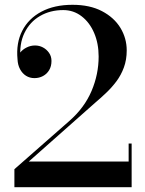

<svg xmlns="http://www.w3.org/2000/svg" viewBox="-20 -780 604 800"><path d="M40 0V-75L269.5 -276.5Q332 -331.5 361.5 -401Q391 -470.5 391 -544.5Q391 -599 372.2 -642.8Q353.5 -686.5 320 -712.2Q286.5 -738 243.5 -738Q189 -738 146.5 -713.2Q104 -688.5 81.8 -642.5Q59.5 -596.5 65.5 -533H54Q54 -548 64.2 -561Q74.5 -574 91 -582.2Q107.5 -590.5 126 -590.5Q143.5 -590.5 158.8 -582.5Q174 -574.5 184.2 -560Q194.5 -545.5 194.5 -526Q194.5 -504 185 -488Q175.5 -472 159.2 -463.2Q143 -454.5 123.5 -454.5Q104 -454.5 88.5 -464.2Q73 -474 63.5 -491.8Q54 -509.5 53 -533Q46.5 -601 72.8 -652Q99 -703 152.8 -731.5Q206.5 -760 282 -760Q354.5 -760 405 -733.5Q455.5 -707 481.8 -663.8Q508 -620.5 508 -570Q508 -531 496.2 -499Q484.5 -467 465 -441Q445.5 -415 422.2 -393Q399 -371 376 -351.5L100 -107H516V-182H528.5V0Z"/></svg>

Font: Bodoni Moda 18pt Medium
Style: Regular
Weight: 500
Designer: Owen Earl
Foundry: indestructible type
Version: Version 2.004